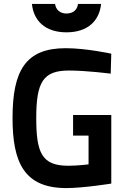

<svg xmlns="http://www.w3.org/2000/svg" viewBox="-20 -949 639 980"><path d="M353 -257H432V-110C431 -110 376 -103 329 -103C193 -103 165 -169 165 -347C165 -530 200 -589 332 -589C423 -589 545 -573 545 -573L548 -675C548 -675 420 -703 315 -703C111 -703 44 -589 44 -347C44 -117 105 11 319 11C406 11 548 -12 548 -12V-362H353ZM143 -929C151 -846 208 -784 319 -784C431 -784 488 -846 496 -929H378C375 -899 353 -880 319 -880C287 -880 265 -899 261 -929Z"/></svg>

Font: TitilliumText22L
Style: 800 wt
Weight: 800
Designer: Campivisivi
Foundry: Campivisivi
Version: 1.000